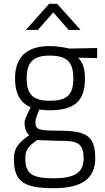

<svg xmlns="http://www.w3.org/2000/svg" viewBox="-20 -752 549 1008"><path d="M179 -595 260 -687 340 -595H403L280 -732H238L116 -595ZM240 -223C156 -223 120 -254 120 -340C120 -427 156 -460 240 -460C332 -460 365 -427 365 -340C365 -254 332 -223 240 -223ZM289 -13C383 -13 419 -4 419 80C419 154 372 184 262 184C140 184 113 156 113 78C113 35 128 16 176 -17C176 -17 251 -13 289 -13ZM261 236C405 236 480 190 480 78C480 -42 429 -65 293 -66C174 -66 166 -72 166 -115C166 -128 186 -177 186 -177C197 -175 228 -173 237 -173C363 -173 426 -213 426 -340C426 -399 411 -428 390 -449L490 -447V-500L345 -497C345 -497 292 -510 240 -510C131 -510 59 -462 59 -340C59 -247 98 -207 141 -189C141 -189 109 -128 109 -111C109 -80 117 -54 134 -43C81 -4 53 21 53 82C53 198 100 236 261 236Z"/></svg>

Font: RazerF5 Light
Style: Regular
Weight: 300
Foundry: Razer Inc.
Version: Version 2